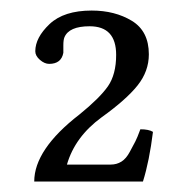

<svg xmlns="http://www.w3.org/2000/svg" viewBox="-20 -708 347 364"><path d="M73.2 -586.9Q64.5 -586.9 55.7 -594.5Q46.9 -602.1 46.9 -610.8Q46.9 -636.7 74 -662.4Q101.1 -688 153.8 -688Q197.8 -688 230 -668.5Q262.2 -648.9 262.2 -605Q262.2 -572.8 240.7 -545.9Q219.2 -519 172.9 -485.8Q122.1 -448.7 106.9 -396H189.9Q201.2 -396 210.2 -401.6Q219.2 -407.2 226.1 -420.2Q232.9 -433.1 236.6 -439.9Q240.2 -446.8 246.1 -462.9Q262.2 -462.9 270 -458Q263.2 -402.8 251 -363.8H44.9Q44.9 -424.8 130.9 -491.2Q168.9 -522 184.6 -544.4Q200.2 -566.9 200.2 -604Q200.2 -658.2 149.9 -658.2Q110.8 -658.2 102.1 -637.2Q100.1 -632.3 100.1 -622.1Q100.1 -611.8 100.1 -607.9Q96.2 -586.9 73.2 -586.9Z"/></svg>

Font: Linux Libertine Capitals
Style: Small Caps
Weight: 400
Designer: Philipp H. Poll
Foundry: Philipp H. Poll
Version: Version 5.1.3